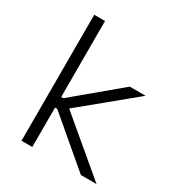

<svg xmlns="http://www.w3.org/2000/svg" viewBox="-167 -812 861 924"><g transform="rotate(30 263.5 -350.0)"><path d="M88 0V-700H148V-278H160L409 -486H497L209 -249L505 0H418L160 -219H148V0Z"/></g></svg>

Font: Space Grotesk Light
Style: Regular
Weight: 300
Designer: Florian Karsten
Foundry: Florian Karsten
Version: Version 2.000